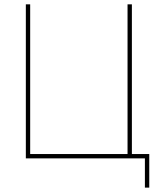

<svg xmlns="http://www.w3.org/2000/svg" viewBox="-20 -730 763 885"><path d="M647.9 134.8V0H99.1V-710H119.1V-20H567.9V-710H587.9V-20H668V134.8Z"/></svg>

Font: Rawline Thin
Style: Regular
Weight: 250
Designer: Matt McInerney, Pablo Impallari, Rodrigo Fuenzalida
Foundry: Matt McInerney, Pablo Impallari, Rodrigo Fuenzalida
Version: Version 4.020;PS 004.020;hotconv 1.0.88;makeotf.lib2.5.64775